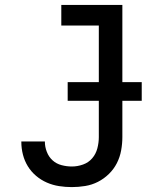

<svg xmlns="http://www.w3.org/2000/svg" viewBox="-20 -755 640 783"><path d="M273 8Q247 8 221 4Q195 0 171 -10.5Q147 -21 127 -38Q107 -55 93.5 -77Q80 -99 73.5 -124.5Q67 -150 67 -176Q67 -176 67 -177Q67 -178 67 -178H163Q163 -178 163 -177.5Q163 -177 163 -177Q163 -156 171 -135.5Q179 -115 194.5 -101Q210 -87 231 -81.5Q252 -76 273 -76Q296 -76 318.5 -84Q341 -92 356 -109.5Q371 -127 377 -150Q383 -173 383 -196V-651H230V-735H479V-196Q479 -169 474 -141.5Q469 -114 456.5 -89.5Q444 -65 424 -45.5Q404 -26 379.5 -13.5Q355 -1 327.5 3.5Q300 8 273 8ZM558 -344H256V-420H558Z"/></svg>

Font: Iosevka Slab Medium Extended
Style: Regular
Weight: 500
Width: 7
Monospace: yes
Designer: Belleve Invis
Foundry: Belleve Invis
Version: Version 11.1.1; ttfautohint (v1.8.3)